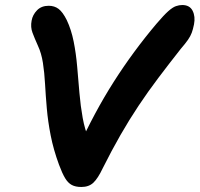

<svg xmlns="http://www.w3.org/2000/svg" viewBox="-20 -733 795 765"><path d="M304 12Q281 12 266 4Q251 -4 239.5 -23Q228 -42 215 -77Q193 -137 182 -193Q171 -249 166.5 -301Q162 -353 159.5 -398.5Q157 -444 151 -482.5Q145 -521 131 -551Q118 -580 109.5 -602.5Q101 -625 106 -651Q110 -674 127.5 -692Q145 -710 174 -710Q197 -710 213.5 -697.5Q230 -685 246 -653Q264 -615 273.5 -567.5Q283 -520 287.5 -467.5Q292 -415 296.5 -362.5Q301 -310 309.5 -263Q318 -216 334 -180L291 -142Q356 -286 433.5 -407.5Q511 -529 604 -639Q633 -673 650.5 -688.5Q668 -704 681 -708.5Q694 -713 706 -713Q736 -713 747.5 -690Q759 -667 753 -636Q749 -616 744 -602.5Q739 -589 729 -574.5Q719 -560 700 -538Q652 -477 610.5 -422Q569 -367 532 -311.5Q495 -256 460 -195Q425 -134 389 -62Q370 -22 352 -5Q334 12 304 12Z"/></svg>

Font: Shantell Sans SemiBold
Style: Italic
Weight: 600
Italic angle: -11°
Designer: Stephen Nixon, Anya Danilova, Shantell Martin
Foundry: Arrow Type
Version: Version 1.011;[c5ecc13dd]